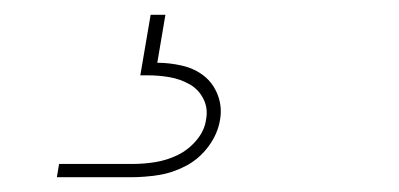

<svg xmlns="http://www.w3.org/2000/svg" viewBox="-20 -20 540 260"><path d="M57 220 60 202H160Q175 202 190.5 199.5Q206 197 220.5 190Q235 183 246 170Q257 157 259 142Q262 127 255.5 114Q249 101 236.5 94Q224 87 209.5 84.5Q195 82 180 82H170L184 0H204L193 65Q210 65 227 69Q244 73 256.5 83Q269 93 275 109Q281 125 278 142Q275 161 262.5 178Q250 195 232 204.5Q214 214 195 217Q176 220 157 220Z"/></svg>

Font: Iosevka Term Curly Th Obl
Style: Regular
Weight: 100
Italic angle: -9°
Designer: Belleve Invis
Foundry: Belleve Invis
Version: Version 32.3.0